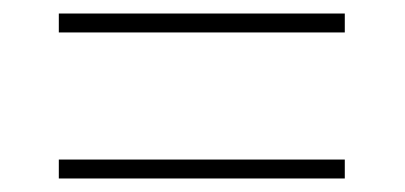

<svg xmlns="http://www.w3.org/2000/svg" viewBox="-20 -499 599 284"><path d="M67 -451V-479H490V-451ZM67 -235V-263H490V-235Z"/></svg>

Font: Noto Serif Hebrew Thin
Style: Regular
Weight: 250
Version: Version 2.003